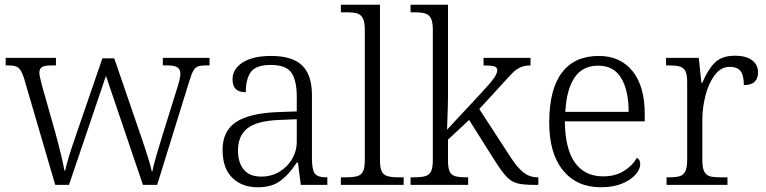

<svg xmlns="http://www.w3.org/2000/svg" viewBox="-20 -780 3233 810"><path d="M81 -451Q70 -484 58 -494Q46 -504 16 -504H4V-536H216V-504H196Q168 -504 157 -497Q146 -490 146 -472Q146 -464 151 -444.5Q156 -425 158 -416L213 -222Q242 -115 252 -60H255Q262 -99 304 -220L412 -534H462L566 -231L575 -205Q579 -194 597 -139Q615 -84 620 -58H623Q627 -80 640 -125Q653 -170 669 -221L728 -410Q741 -451 741 -468Q741 -487 729 -495.5Q717 -504 688 -504H667V-536H864V-504H847Q826 -504 814.5 -499.5Q803 -495 795.5 -481.5Q788 -468 779 -439L643 0H583L427 -460L271 0H213Z M919 -148Q919 -227 975 -264.5Q1031 -302 1149 -307L1232 -310V-372Q1232 -439 1210 -472.5Q1188 -506 1122 -506Q1061 -506 1039 -477Q1017 -448 1017 -391Q989 -391 975 -404Q961 -417 961 -446Q961 -489 1004 -516.5Q1047 -544 1124 -544Q1213 -544 1254.5 -504Q1296 -464 1296 -379V-112Q1296 -64 1308 -48Q1320 -32 1357 -32H1361V0H1249L1237 -94H1232Q1200 -45 1163.5 -17.5Q1127 10 1067 10Q1001 10 960 -30Q919 -70 919 -148ZM1232 -181V-277L1158 -274Q1063 -270 1023.5 -238.5Q984 -207 984 -145Q984 -94 1008.5 -64.5Q1033 -35 1082 -35Q1125 -35 1159 -55.5Q1193 -76 1212.5 -109.5Q1232 -143 1232 -181Z M1418 -32H1439Q1471 -32 1487.5 -37Q1504 -42 1511.5 -57Q1519 -72 1519 -105V-655Q1519 -687 1511 -702.5Q1503 -718 1488 -723Q1473 -728 1444 -728H1418V-760H1583V-105Q1583 -72 1590.5 -57Q1598 -42 1614.5 -37Q1631 -32 1662 -32H1683V0H1418Z M1712 -32H1726Q1758 -32 1774.5 -37Q1791 -42 1798.5 -57Q1806 -72 1806 -105V-655Q1806 -687 1798 -702.5Q1790 -718 1774.5 -723Q1759 -728 1730 -728H1712V-760H1870V-374Q1870 -337 1866 -233L2003 -380Q2048 -428 2063 -449.5Q2078 -471 2078 -484Q2078 -496 2065 -500Q2052 -504 2020 -504V-536H2218V-504Q2193 -504 2175.5 -496Q2158 -488 2142.5 -472.5Q2127 -457 2091 -417L2002 -320L2132 -120Q2163 -72 2189 -52Q2215 -32 2247 -32H2251V0H2237Q2187 0 2162.5 -6.5Q2138 -13 2118 -33.5Q2098 -54 2067 -103L1959 -274L1870 -191V-102Q1870 -70 1877.5 -55.5Q1885 -41 1901 -36.5Q1917 -32 1949 -32H1955V0H1712Z M2297 -263Q2297 -403 2350.5 -473.5Q2404 -544 2506 -544Q2597 -544 2648.5 -480Q2700 -416 2700 -299V-268H2363Q2364 -152 2405.5 -94Q2447 -36 2524 -36Q2575 -36 2611 -58Q2647 -80 2667 -114Q2681 -107 2681 -87Q2681 -67 2661.5 -44Q2642 -21 2604.5 -5.5Q2567 10 2515 10Q2413 10 2355 -61.5Q2297 -133 2297 -263ZM2632 -308Q2632 -399 2600.5 -451Q2569 -503 2504 -503Q2438 -503 2404 -453Q2370 -403 2365 -308Z M2792 -32H2804Q2833 -32 2848.5 -37Q2864 -42 2871.5 -58Q2879 -74 2879 -107V-433Q2879 -465 2871.5 -480Q2864 -495 2847.5 -499.5Q2831 -504 2799 -504H2790V-536H2928L2939 -431H2943Q2966 -486 2995.5 -515.5Q3025 -545 3081 -545Q3127 -545 3152.5 -526Q3178 -507 3178 -474Q3178 -449 3163.5 -435Q3149 -421 3118 -421Q3118 -463 3104 -480.5Q3090 -498 3058 -498Q3022 -498 2996 -464Q2970 -430 2956.5 -378Q2943 -326 2943 -274V-104Q2943 -72 2951 -56.5Q2959 -41 2974 -36.5Q2989 -32 3018 -32H3049V0H2792Z"/></svg>

Font: Noto Serif Light
Style: Regular
Weight: 300
Designer: Monotype Design Team
Foundry: Monotype Imaging Inc.
Version: Version 1.001